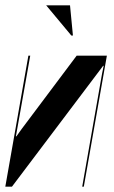

<svg xmlns="http://www.w3.org/2000/svg" viewBox="-46 -704 429 724"><path d="M357 -494 270 0H264L339 -427L345 -456H343L-1 0H-26L61 -494H68L14 -190H16L36 -218L243 -494ZM223 -570 128 -684H218L229 -570Z"/></svg>

Font: Moniqa Black Ita Display
Style: Italic
Weight: 900
Italic angle: -10°
Designer: Rajesh Rajput
Foundry: Rajesh Rajput
Version: Version 1.000